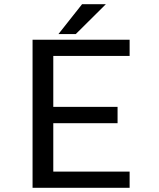

<svg xmlns="http://www.w3.org/2000/svg" viewBox="-20 -888 750 908"><path d="M593 -623.5H232V-382.5H536V-305.5H232V-76.5H593V0H134V-700H593ZM256.5 -727 368 -868H480.5L338.5 -727Z"/></svg>

Font: League Mono
Style: Regular
Weight: 400
Width: 6
Designer: Tyler Finck
Foundry: The League of Moveable Type / Tyler Finck
Version: Version 2.300;RELEASE